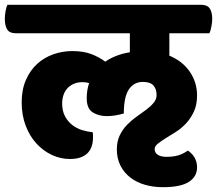

<svg xmlns="http://www.w3.org/2000/svg" viewBox="-55 -640 901 797"><path d="M538 -300Q501 -300 480 -269Q459 -238 459 -169Q442 -164 424 -161Q406 -158 388 -158Q355 -158 330 -173.5Q305 -189 305 -232Q305 -249 307.5 -265Q310 -281 315 -295Q303 -299 288 -299Q266 -299 250 -291.5Q234 -284 223.5 -272Q213 -260 208 -244Q203 -228 203 -211Q203 -180 214.5 -158Q226 -136 244.5 -121.5Q263 -107 285.5 -100Q308 -93 330 -91Q331 -86 331 -79.5Q331 -73 331 -68Q331 -50 326 -34Q321 -18 310 -6Q299 6 280.5 13Q262 20 235 20Q196 20 160 3Q124 -14 96 -44.5Q68 -75 51.5 -118.5Q35 -162 35 -215Q35 -268 52.5 -308Q70 -348 99 -374.5Q128 -401 166 -414.5Q204 -428 245 -428Q291 -428 324 -415.5Q357 -403 382 -384Q402 -398 427.5 -408Q453 -418 484 -423V-502H10Q-15 -502 -25 -517.5Q-35 -533 -35 -563Q-35 -575 -32 -593Q-29 -611 -24 -620H781Q805 -620 815.5 -605Q826 -590 826 -561Q826 -548 822.5 -529.5Q819 -511 814 -502H648V-409Q703 -386 733 -342Q763 -298 763 -244Q763 -205 750 -177Q737 -149 717.5 -128Q698 -107 675 -92.5Q652 -78 632.5 -66Q613 -54 600 -43.5Q587 -33 587 -21Q587 -6 600 2.5Q613 11 636 11Q664 11 684.5 5Q705 -1 725 -15Q763 11 763 55Q763 93 729 115Q695 137 621 137Q581 137 546.5 127Q512 117 486 97Q460 77 445 47.5Q430 18 430 -20Q430 -53 442 -78Q454 -103 472.5 -122Q491 -141 512.5 -156Q534 -171 552.5 -185Q571 -199 583 -213.5Q595 -228 595 -246Q595 -270 582 -285Q569 -300 538 -300Z"/></svg>

Font: Baloo
Style: Regular
Weight: 400
Designer: Sarang Kulkarni and Ek Type
Foundry: Ek Type
Version: Version 1.443;PS 1.000;hotconv 16.6.51;makeotf.lib2.5.65220;